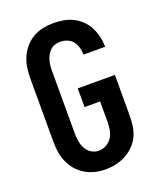

<svg xmlns="http://www.w3.org/2000/svg" viewBox="-139 -831 778 928"><g transform="rotate(-20 250.0 -367.5)"><path d="M243 8Q216 8 189.5 1.5Q163 -5 139.5 -19Q116 -33 98.5 -53.5Q81 -74 70 -99Q59 -124 55 -151Q51 -178 51 -205V-530Q51 -557 55 -584.5Q59 -612 70 -637Q81 -662 99.5 -683.5Q118 -705 142 -718.5Q166 -732 193 -737.5Q220 -743 247 -743Q273 -743 298.5 -738.5Q324 -734 347 -722.5Q370 -711 389 -692.5Q408 -674 419.5 -651Q431 -628 437 -602.5Q443 -577 443 -551Q443 -551 443 -551Q443 -551 443 -550H332Q332 -551 332 -551Q332 -551 332 -551Q332 -569 327 -586.5Q322 -604 311 -618.5Q300 -633 282.5 -640Q265 -647 247 -647Q234 -647 220.5 -643Q207 -639 197 -630Q187 -621 180 -609Q173 -597 169 -584Q165 -571 163.5 -557.5Q162 -544 162 -530V-205Q162 -185 165.5 -165Q169 -145 178.5 -127.5Q188 -110 205.5 -99Q223 -88 243 -88Q264 -88 282.5 -98.5Q301 -109 312 -126Q323 -143 326.5 -164Q330 -185 330 -205V-310H250V-406H441V-205Q441 -177 438 -149.5Q435 -122 424 -96.5Q413 -71 393.5 -51Q374 -31 349.5 -17.5Q325 -4 298 2Q271 8 243 8Z"/></g></svg>

Font: Iosevka SS08 Regular
Style: Bold
Weight: 700
Monospace: yes
Designer: Belleve Invis
Foundry: Belleve Invis
Version: Version 16.3.4; ttfautohint (v1.8.4)